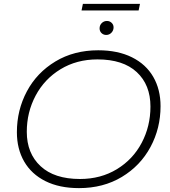

<svg xmlns="http://www.w3.org/2000/svg" viewBox="-20 -964 878 989"><path d="M67 -283Q67 -397 118.5 -493.5Q170 -590 265.5 -647.5Q361 -705 486 -705Q587 -705 659.5 -669Q732 -633 769.5 -568Q807 -503 807 -417Q807 -303 755 -206.5Q703 -110 607.5 -52.5Q512 5 387 5Q286 5 214 -31Q142 -67 104.5 -132Q67 -197 67 -283ZM755 -415Q755 -527 684.5 -592.5Q614 -658 482 -658Q375 -658 292 -607.5Q209 -557 163.5 -471.5Q118 -386 118 -285Q118 -174 189 -108Q260 -42 392 -42Q499 -42 582 -92.5Q665 -143 710 -228.5Q755 -314 755 -415ZM493 -818Q493 -834 504 -845Q515 -856 531 -856Q545 -856 555 -846.5Q565 -837 565 -823Q565 -807 554 -795.5Q543 -784 527 -784Q513 -784 503 -793.5Q493 -803 493 -818ZM407 -944H701L694 -910H400Z"/></svg>

Font: Idrija
Style: Italic
Weight: 300
Italic angle: -11.3°
Designer: Julieta Ulanovsky
Foundry: Julieta Ulanovsky
Version: Version 7.200